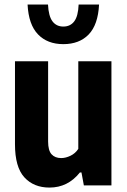

<svg xmlns="http://www.w3.org/2000/svg" viewBox="-20 -817 560 846"><path d="M46 -181.5V-547H192V-193.5Q192 -154 207.2 -137.2Q222.5 -120.5 249.5 -120.5Q269.5 -120.5 290.8 -130.8Q312 -141 325 -161V-547H471V0H349.5L339 -57H332Q279 9.5 198 9.5Q128.5 9.5 87.2 -35.8Q46 -81 46 -181.5ZM101.5 -797H191.5Q194 -746 211.2 -723Q228.5 -700 259 -700Q290 -700 307.2 -723Q324.5 -746 326.5 -797H416.5Q412 -708 370.8 -665.2Q329.5 -622.5 259 -622.5Q189 -622.5 147.5 -665.5Q106 -708.5 101.5 -797Z"/></svg>

Font: Encode Sans Condensed
Style: Bold
Weight: 700
Width: 3
Designer: Multiple Designers
Foundry: Impallari Type
Version: Version 2.000